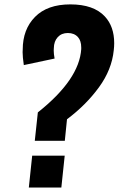

<svg xmlns="http://www.w3.org/2000/svg" viewBox="-20 -842 533 862"><path d="M136.2 -210 149.9 -337.4Q335.9 -484.9 344.7 -621.6Q344.7 -625.5 344.7 -628.9Q344.7 -658.7 330.1 -675.3Q313.5 -693.8 284.7 -693.8Q256.3 -693.8 239.3 -675.3Q222.2 -656.7 221.7 -626Q221.2 -621.1 221.2 -614.7Q221.2 -600.1 225.1 -579.1L86.9 -549.8Q81.5 -586.4 81.5 -607.9Q81.5 -614.3 82 -619.1Q82 -710 137.2 -766.1Q192.4 -822.3 295.9 -822.3Q400.4 -822.3 450.7 -768.1Q492.7 -723.1 492.7 -647.9Q492.7 -632.8 490.7 -616.2Q481.9 -528.8 423.8 -449.5Q365.7 -370.1 280.8 -306.6L271 -210ZM109.4 0 124.5 -143.1H270.5L255.4 0Z"/></svg>

Font: Oswald
Style: Demi-Bold
Weight: 600
Designer: Vernon Adams
Foundry: Vernon Adams
Version: 3.0; ttfautohint (v0.94.23-7a4d-dirty) -l 8 -r 50 -G 200 -x 